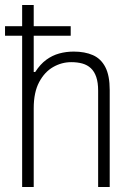

<svg xmlns="http://www.w3.org/2000/svg" viewBox="-20 -743 518 763"><path d="M68 0V-723H114V-457H120Q140 -488 164 -505.5Q188 -523 215.5 -530.5Q243 -538 273 -538Q317 -538 349 -524Q381 -510 398.5 -476.5Q416 -443 416 -385V0H370V-383Q370 -415 362.5 -437Q355 -459 341 -472Q327 -485 307.5 -490.5Q288 -496 263 -496Q225 -496 191 -476.5Q157 -457 135.5 -416.5Q114 -376 114 -313V0ZM0 -601V-639H261V-601Z"/></svg>

Font: Archivo SemiCondensed Thin
Style: Regular
Weight: 250
Width: 4
Designer: Hector Gatti
Foundry: Omnibus-Type
Version: Version 2.001